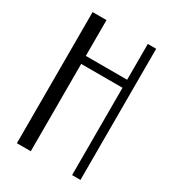

<svg xmlns="http://www.w3.org/2000/svg" viewBox="-188 -889 897 994"><g transform="rotate(30 260.0 -392.0)"><path d="M70 -784H153V-570H400V-784H450V0H400V-522H153V0H70Z"/></g></svg>

Font: Facade Sud
Style: Regular
Weight: 100
Designer: Éléonore Fines
Foundry: Velvetyne Type Foundry
Version: Version 1.001;Glyphs 3.2 (3202)